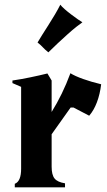

<svg xmlns="http://www.w3.org/2000/svg" viewBox="-20 -798 455 818"><path d="M200 -321Q223 -358 243 -399Q263 -440 280 -486Q299 -474 334 -461.5Q369 -449 411 -439Q406 -397 393 -362.5Q380 -328 360 -305L293 -340H281L200 -226V-88Q200 -53 212.5 -37.5Q225 -22 257 -17V0H43V-15Q70 -25 70 -79V-428L33 -444V-455Q68 -460 109 -468.5Q150 -477 182 -485L200 -455ZM140 -617Q147 -629 159.5 -649Q172 -669 186.5 -691.5Q201 -714 214.5 -737Q228 -760 237 -778Q243 -770 255.5 -759Q268 -748 282.5 -737Q297 -726 310.5 -716.5Q324 -707 331 -703Q322 -697 305 -683.5Q288 -670 268 -652Q248 -634 226.5 -614Q205 -594 186 -575Q170 -588 162.5 -596.5Q155 -605 140 -617Z"/></svg>

Font: New Rocker
Style: Regular
Weight: 400
Designer: Pablo Impallari, Brenda Gallo, Rodrigo Fuenzalida
Foundry: Pablo Impallari, Brenda Gallo, Rodrigo Fuenzalida
Version: Version 1.000; ttfautohint (v0.93) -l 8 -r 50 -G 200 -x 14 -